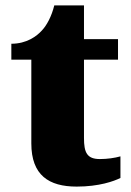

<svg xmlns="http://www.w3.org/2000/svg" viewBox="-20 -681 484 711"><path d="M264 10C347 10 402 -10 426 -22V-102C405 -96 377 -92 350 -92C302 -92 291 -116 291 -170V-460H417V-536H291V-661H181C171 -620 153 -587 135 -568C116 -547 79 -519 22 -519V-460H96V-150C96 -32 161 10 264 10Z"/></svg>

Font: Noto Serif Malayalam Black
Style: Regular
Weight: 900
Designer: Indian type Foundry, Jelle Bosma, Monotype Design Team
Foundry: Monotype Imaging Inc.
Version: Version 2.104